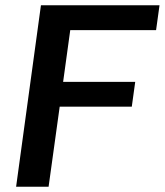

<svg xmlns="http://www.w3.org/2000/svg" viewBox="-20 -707 624 727"><path d="M41 0H164L206 -303H479L492 -397H219L246 -593H571L584 -687H135Z"/></svg>

Font: Ronzino Medium
Style: Italic
Weight: 500
Italic angle: -7.99998°
Designer: Nunzio Mazzaferro
Foundry: Collletttivo
Version: Version 1.000;Glyphs 3.3 (3337)